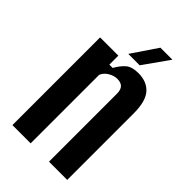

<svg xmlns="http://www.w3.org/2000/svg" viewBox="-233 -850 929 929"><g transform="rotate(45 231.5 -385.5)"><path d="M45.1 0V-600H169.9V-538.5H192.5Q211.4 -572.4 233.5 -590.8Q255.7 -609.1 298.6 -609.1Q356.4 -609.1 388.2 -573.6Q419.9 -538.1 420.1 -455.2V0H295.3V-465.6Q295.1 -492.5 282.9 -504.9Q270.7 -517.3 246.1 -517.3Q224.3 -517.3 201.8 -504.3Q179.2 -491.3 169.9 -468.9V0ZM197.8 -640 286.6 -771.2H368.8L275.9 -640Z"/></g></svg>

Font: Big Shoulders Thin
Style: Regular
Weight: 100
Designer: Patric King
Foundry: XO Type Co
Version: Version 2.002